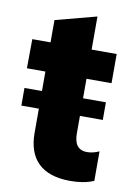

<svg xmlns="http://www.w3.org/2000/svg" viewBox="-80 -737 558 799"><g transform="rotate(10 198.5 -338.0)"><path d="M372.2 -422.2V-545.5H266.3V-685.4L92.7 -639.6V-545.5H15.6L14.6 -422.2H92.7V-339.8H18.8V-265.3H92.7V-163.4C92.7 -52.6 152 8.2 273.4 8.2C306.8 8.2 342.3 3.6 372.2 -9.6V-134.2C354.4 -126.1 337.7 -122.2 321.7 -122.2C279.1 -122.2 266.3 -152 266.3 -191.8V-265.3H362.9V-339.8H266.3V-422.2Z"/></g></svg>

Font: TID UI Extra Bold
Style: Regular
Weight: 800
Designer: The TID Project Authors
Foundry: Bakken & Bæck
Version: Version 1.001;hotconv 1.0.109;makeotfexe 2.5.65596